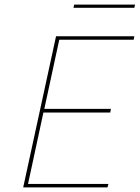

<svg xmlns="http://www.w3.org/2000/svg" viewBox="-20 -816 608 836"><path d="M303 -796H568L565 -782H300ZM81 0 224 -658H565L562 -643H238L173 -342H463L460 -326H169L102 -15H452L448 0Z"/></svg>

Font: EauTest Thin
Style: Italic
Weight: 250
Italic angle: -12°
Designer: Christian Thalmann (Catharsis Fonts)
Version: Version 0.001;PS 000.001;hotconv 1.0.88;makeotf.lib2.5.64775